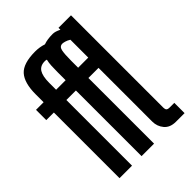

<svg xmlns="http://www.w3.org/2000/svg" viewBox="-206 -827 912 912"><g transform="rotate(-45 250.0 -371.0)"><path d="M437 -726V-106Q437 -95 441.5 -90Q446 -85 459 -85H490V-16H432Q393 -16 373 -40Q353 -64 353 -96V-457H285V-16H201V-457H137V-16H53V-457H2V-526H53V-579Q53 -656 84 -690.5Q115 -725 195 -725Q225 -725 252 -716Q276 -725 313 -725Q330 -725 353 -713V-726ZM313 -660Q294 -660 289.5 -638.5Q285 -617 285 -572V-526H353V-646Q340 -654 329 -657Q318 -660 313 -660ZM201 -526V-579Q201 -603 202 -622.5Q203 -642 207 -658Q203 -660 195 -660Q164 -660 150.5 -638.5Q137 -617 137 -572V-526Z"/></g></svg>

Font: D2Coding ligature
Style: Regular
Weight: 400
Monospace: yes
Designer: Yong-Rak Park; Jeong-Hwan Yoon; Sang-Min Lee;
Foundry: NHN Corporation
Version: Version 1.3.2; Build 20180524